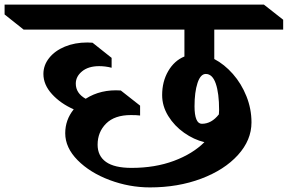

<svg xmlns="http://www.w3.org/2000/svg" viewBox="-104 -806 1253 836"><path d="M829 -549Q873 -526 910 -484Q947 -442 969 -387Q991 -332 991 -273Q991 -196 932 -131Q873 -66 772 -28Q671 10 549 10Q459 10 373.5 -22Q288 -54 234 -108.5Q180 -163 180 -226Q180 -284 217 -330Q160 -355 122.5 -396Q85 -437 85 -484Q85 -522 110 -553.5Q135 -585 178.5 -603Q222 -621 276 -621Q288 -621 299 -620L382 -554V-511Q355 -518 328 -518Q281 -518 253.5 -495.5Q226 -473 226 -442Q226 -400 269 -376Q335 -418 422 -412L506 -346V-303Q492 -305 466 -305Q395 -305 358 -268Q321 -231 321 -176Q321 -127 357.5 -101Q394 -75 469 -75Q571 -75 653 -105.5Q735 -136 786 -187Q740 -198 697.5 -228Q655 -258 628.5 -301Q602 -344 602 -392Q602 -451 628.5 -496.5Q655 -542 699 -560V-677H-1L-84 -743V-786H1045L1129 -720V-677H829ZM850 -327Q850 -400 835.5 -442Q821 -484 792 -484Q769 -484 756 -444.5Q743 -405 743 -343Q743 -306 751 -286.5Q759 -267 775 -267Q817 -267 849 -308Z"/></svg>

Font: InknutAntiqua
Style: Medium
Weight: 500
Designer: Claus Eggers Srensen
Foundry: Claus Eggers Srensen
Version: Version 1.000; ttfautohint (v1.2) -l 7 -r 28 -G 50 -x 13 -D 